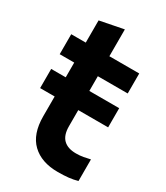

<svg xmlns="http://www.w3.org/2000/svg" viewBox="-171 -738 714 824"><g transform="rotate(30 186.0 -326.0)"><path d="M254 11Q173 11 127 -33Q81 -77 81 -165V-640L198 -663V-183Q198 -139 219.5 -118Q241 -97 282 -97Q301 -97 318 -100Q335 -103 351 -107V0Q330 6 307 8.5Q284 11 254 11ZM9 -263V-358H346V-263ZM9 -431V-530H346V-431Z"/></g></svg>

Font: Radio Canada Big Medium
Style: Regular
Weight: 500
Designer: Étienne Aubert Bonn
Foundry: Coppers and Brasses
Version: Version 1.001